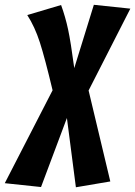

<svg xmlns="http://www.w3.org/2000/svg" viewBox="-102 -564 566 804"><path d="M443.8 -527.8 269 -185.1 359.9 195.8 215.8 220.2 178.2 -69.8 69.8 219.2 -82 203.1 118.2 -186Q85.9 -321.3 64.9 -386.5Q43.9 -451.7 12.2 -501L153.8 -543Q171.9 -493.2 183.1 -440.9Q194.3 -388.7 209 -278.8L291 -543.9Z"/></svg>

Font: Fira Sans Compressed
Style: Bold Italic
Weight: 700
Width: 3
Italic angle: -8°
Designer: Carrois Corporate & Edenspiekermann AG
Foundry: Carrois Corporate GbR & Edenspiekermann AG
Version: Version 4.203;PS 004.203;hotconv 1.0.88;makeotf.lib2.5.64775